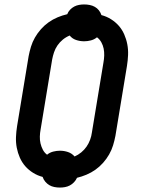

<svg xmlns="http://www.w3.org/2000/svg" viewBox="-20 -800 640 865"><path d="M250 45Q237 45 224.5 42.5Q212 40 202 34Q192 28 184 18.5Q176 9 172 -3Q149 -9 129 -21.5Q109 -34 94 -51Q79 -68 69.5 -89.5Q60 -111 55.5 -134.5Q51 -158 52 -182.5Q53 -207 57 -232L109 -547Q113 -568 119.5 -589.5Q126 -611 137.5 -631Q149 -651 164.5 -668.5Q180 -686 199 -699.5Q218 -713 239.5 -722Q261 -731 283 -736Q287 -747 295.5 -756Q304 -765 314.5 -770.5Q325 -776 336.5 -778Q348 -780 359 -780Q372 -780 384.5 -777.5Q397 -775 407.5 -769Q418 -763 425.5 -753.5Q433 -744 437 -732Q460 -726 480 -713.5Q500 -701 515 -684Q530 -667 539.5 -645.5Q549 -624 553.5 -600.5Q558 -577 557 -552.5Q556 -528 552 -503L500 -188Q496 -167 489.5 -145.5Q483 -124 471.5 -104Q460 -84 444.5 -66.5Q429 -49 410 -35.5Q391 -22 369.5 -13Q348 -4 327 1Q322 12 313.5 21Q305 30 294.5 35.5Q284 41 272.5 43Q261 45 250 45ZM316 -95Q332 -102 346 -113.5Q360 -125 370 -139.5Q380 -154 386 -170.5Q392 -187 394 -203L446 -518Q449 -534 449.5 -550Q450 -566 447 -581Q444 -596 436.5 -609.5Q429 -623 417 -632Q405 -622 389.5 -618Q374 -614 359 -614Q340 -614 322.5 -620Q305 -626 294 -640Q277 -633 263 -621.5Q249 -610 239 -595.5Q229 -581 223.5 -564.5Q218 -548 215 -532L163 -217Q160 -201 159.5 -185Q159 -169 162.5 -154Q166 -139 173 -125.5Q180 -112 192 -103Q204 -113 219.5 -117Q235 -121 250 -121Q269 -121 286.5 -115Q304 -109 316 -95Z"/></svg>

Font: Iosevka SS04 SmBd Ex Obl
Style: Regular
Weight: 600
Width: 7
Italic angle: -9°
Monospace: yes
Designer: Belleve Invis
Foundry: Belleve Invis
Version: Version 19.0.0; ttfautohint (v1.8.4)